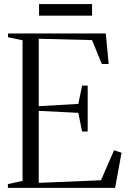

<svg xmlns="http://www.w3.org/2000/svg" viewBox="-20 -904 625 924"><path d="M88.5 -33.5V-710L18.5 -725V-743H489L503 -596H470L423 -711L166.5 -717.5V-393L357 -404L375 -492H402V-271H375L357 -361L166.5 -370.5V-24L466 -36.5L529 -181L565 -169L534 0H18V-18ZM423 -884.5V-828.5H168V-884.5Z"/></svg>

Font: Merriweather 144pt Light
Style: Regular
Weight: 300
Version: Version 2.100